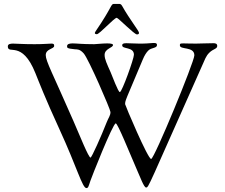

<svg xmlns="http://www.w3.org/2000/svg" viewBox="-20 -932 1150 982"><path d="M465 -763C465 -758 472 -757 475 -757C489 -757 564 -841 577 -841C584 -841 667 -756 680 -756C683 -756 691 -756 691 -764C691 -774 643 -833 605 -901C599 -912 594 -912 588 -912H563C546 -912 556 -899 469 -772C467 -768 465 -765 465 -763ZM20 -695C20 -649 92 -730 161 -558C180 -511 211 -430 284 -271C375 -73 401 30 422 30C432 30 433 20 443 -9C445 -17 557 -301 572 -301C582 -301 639 -159 681 -62C696 -29 716 27 727 27C741 27 736 26 1011 -590C1028 -628 1033 -645 1050 -662C1071 -683 1091 -681 1091 -697C1091 -709 1082 -711 1071 -711C1022 -711 1020 -709 982 -709C947 -709 931 -710 919 -710C901 -710 900 -709 900 -700C900 -676 974 -696 974 -649C974 -616 769 -119 753 -119C736 -119 620 -394 620 -399C620 -419 621 -415 710 -627C719 -649 729 -664 738 -673C754 -690 783 -684 783 -702C783 -710 777 -712 770 -712H761C735 -710 721 -709 708 -709H691C672 -709 641 -711 627 -711C613 -711 605 -709 605 -700C605 -679 665 -694 665 -652C665 -632 604 -461 593 -461C584 -461 555 -542 546 -562C527 -605 515 -629 515 -651C515 -684 558 -687 558 -702C558 -708 545 -710 528 -710C503 -710 471 -706 462 -706C396 -706 374 -710 352 -710C341 -710 323 -709 323 -696C323 -687 323 -684 363 -680C377 -679 388 -681 408 -659C433 -631 545 -372 545 -359C545 -340 535 -331 525 -305C498 -236 449 -126 443 -126C433 -126 389 -236 356 -312C249 -557 214 -619 214 -650C214 -683 257 -681 257 -697C257 -706 255 -709 243 -709C230 -709 205 -706 157 -706C91 -706 69 -709 47 -709C36 -709 20 -708 20 -695Z"/></svg>

Font: OFL Sorts Mill Goudy
Style: Regular
Weight: 500
Version: Version 003.000